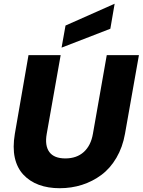

<svg xmlns="http://www.w3.org/2000/svg" viewBox="-20 -996 760 1023"><path d="M59.1 -283.2 131.8 -702.1H303.2L229 -283.2Q217.8 -220.2 242.9 -186Q268.1 -151.9 328.1 -151.9Q388.7 -151.9 426.5 -186.3Q464.4 -220.7 475.1 -283.2L548.8 -702.1H720.2L646 -283.2Q633.3 -211.4 600.3 -155.3Q567.4 -99.1 520.5 -64.2Q473.6 -29.3 417.2 -11.2Q360.8 6.8 297.9 6.8Q236.3 6.8 187.3 -11.2Q138.2 -29.3 104.5 -65.4Q70.8 -101.6 58.8 -156Q46.9 -210.4 59.1 -283.2ZM329.1 -859.9 590.8 -976.1 567.9 -842.8 308.1 -742.2Z"/></svg>

Font: Poppins
Style: Bold Italic
Weight: 700
Italic angle: -10°
Designer: Ninad Kale (Devanagari), Jonny Pinhorn (Latin)
Foundry: Indian Type Foundry
Version: Version 3.200;PS 1.000;hotconv 16.6.54;makeotf.lib2.5.65590